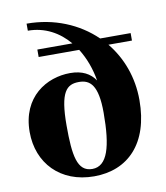

<svg xmlns="http://www.w3.org/2000/svg" viewBox="-85 -831 790 912"><g transform="rotate(-10 309.5 -375.0)"><path d="M134 -630V-594H329.5C359 -547 379 -492 388 -436C364 -472 325.5 -493 267.5 -493C154.5 -493 30 -420 30 -250C30 -100 133 10 296 10C459 10 570 -100 570 -310C570 -419.5 533 -517.5 470.5 -594H584V-630H437C353.5 -711 237 -760 105 -760V-726C187 -726 254 -688 303 -630ZM208 -250C208 -414 242.5 -444 301.5 -444C354.5 -444 392 -414.5 392 -280C392 -116 366 -26 293 -26C220 -26 208 -106 208 -250Z"/></g></svg>

Font: Bodoni* 06
Style: Bold
Weight: 700
Version: Version 2.2